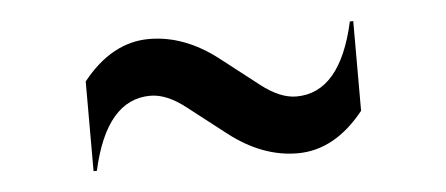

<svg xmlns="http://www.w3.org/2000/svg" viewBox="-29 -500 646 278"><g transform="rotate(-5 294.5 -361.0)"><path d="M97.7 -399.4Q140.1 -452.6 194.3 -452.6Q245.6 -452.6 293.5 -415.5L348.6 -372.6Q376 -351.1 399.9 -351.1Q463.9 -351.1 486.3 -452.6H491.2V-322.3Q448.7 -269 394.5 -269Q343.3 -269 295.4 -306.2L240.2 -349.1Q212.9 -370.6 189 -370.6Q125 -370.6 102.5 -269H97.7Z"/></g></svg>

Font: Classica
Style: Book
Weight: 400
Version: Version 1.001